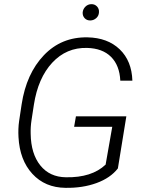

<svg xmlns="http://www.w3.org/2000/svg" viewBox="-20 -902 708 932"><path d="M67.4 0ZM552.2 -84.5Q516.1 -38.1 448.5 -13.4Q380.9 11.2 297.9 9.8Q198.7 8.8 137.2 -58.1Q75.7 -125 69.8 -236.3Q67.4 -276.4 72.8 -314.5L85 -395.5Q107.9 -544.9 193.1 -634Q278.3 -723.1 404.8 -720.7Q502.4 -718.8 561 -662.6Q619.6 -606.4 622.6 -510.3H564Q560.5 -584.5 519 -626Q477.5 -667.5 402.3 -669.4Q302.7 -671.9 233.6 -597.7Q164.6 -523.4 144.5 -393.6L132.8 -317.4Q127.9 -285.6 128.9 -252Q130.4 -155.3 175.8 -98.9Q221.2 -42.5 299.8 -41.5Q425.3 -39.1 492.7 -103L524.9 -286.6H339.8L348.6 -337.4H593.3ZM381.3 -841.8Q382.8 -857.9 394.5 -869.6Q406.2 -881.3 422.9 -881.8Q439.9 -882.3 450.9 -870.6Q461.9 -858.9 460.4 -841.8Q459.5 -825.2 447.3 -814.2Q435.1 -803.2 418.9 -802.7Q401.9 -802.2 391.1 -813.5Q380.4 -824.7 381.3 -841.8Z"/></svg>

Font: Roboto Light
Style: Italic
Weight: 300
Italic angle: -12°
Designer: Google
Version: Version 2.134; 2016; ttfautohint (v1.6)